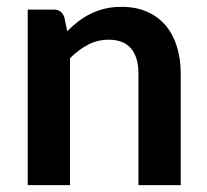

<svg xmlns="http://www.w3.org/2000/svg" viewBox="-20 -541 604 561"><path d="M176.5 -450Q192 -465.5 209.2 -478.8Q226.5 -492 245.8 -501.2Q265 -510.5 287 -515.8Q309 -521 335 -521Q377 -521 409.5 -506.8Q442 -492.5 463.8 -466.8Q485.5 -441 496.8 -405.2Q508 -369.5 508 -326.5V0H384.5V-326.5Q384.5 -373.5 363 -399.2Q341.5 -425 297.5 -425Q265.5 -425 237.5 -410.5Q209.5 -396 184.5 -371V0H61V-513H136.5Q160.5 -513 168 -490.5Z"/></svg>

Font: Lato
Style: Bold
Weight: 700
Designer: Lukasz Dziedzic with Adam Twardoch and Botio Nikoltchev
Foundry: tyPoland Lukasz Dziedzic
Version: Version 2.010; 2014-09-01; http://www.latofonts.com/; ttfaut